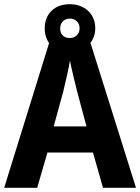

<svg xmlns="http://www.w3.org/2000/svg" viewBox="-20 -899 671 919"><path d="M473 0H631L413 -694C427 -712 436 -736 436 -764C436 -834 383 -879 314 -879C242 -879 194 -834 194 -763C194 -735 202 -711 215 -693L0 0H158L207 -169H425ZM314 -717C284 -717 268 -736 268 -763C268 -792 288 -810 314 -810C341 -810 361 -792 361 -763C361 -736 341 -717 314 -717ZM349 -462 394 -294H237L283 -462C293 -503 308 -567 315 -609C322 -570 340 -498 349 -462Z"/></svg>

Font: Noto Sans Myanmar UI SemiCondensed
Style: Bold
Weight: 700
Width: 4
Designer: Monotype Design Team
Foundry: Monotype Imaging Inc.
Version: Version 2.103